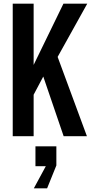

<svg xmlns="http://www.w3.org/2000/svg" viewBox="-20 -749 525 1056"><path d="M50 0V-729H165V-392L329 -729H460L297 -436L458 0H330L218 -328L165 -228V0ZM166 287 232 165H175V56H290V161L239 287Z"/></svg>

Font: Hubot Sans Condensed SemiBold
Style: Regular
Weight: 600
Width: 3
Designer: Deni Anggara
Foundry: GitHub, Inc., Subsidiary of Microsoft Corporation
Version: Version 2.000